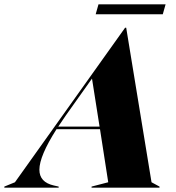

<svg xmlns="http://www.w3.org/2000/svg" viewBox="-107 -867 813 887"><path d="M471 -739H476L593 -25L630 -5V0H316V-5L393 -25L355 -270H154Q75 -146 75 -83Q75 -25 142 -10L164 -5V0H-87V-5L-38 -25ZM353 -282 318 -504 198 -335 162 -282ZM658 -847 645 -801H335L348 -847Z"/></svg>

Font: Nyght Serif Dark Italic
Style: Regular
Weight: 800
Italic angle: -16°
Designer: Maksym Kobuzan
Version: Version 0.400